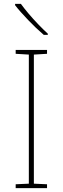

<svg xmlns="http://www.w3.org/2000/svg" viewBox="-20 -972 323 992"><path d="M223 0H61V-20L129 -23V-690L61 -694V-714H223V-694L155 -690V-23L223 -20ZM88 -952Q103 -931 127 -902.5Q151 -874 178 -846Q205 -818 227 -798V-792H206Q186 -809 165.5 -828.5Q145 -848 125.5 -868.5Q106 -889 88.5 -908.5Q71 -928 58 -945V-952Z"/></svg>

Font: Noto Sans Hebrew Thin Thin
Style: Regular
Weight: 250
Version: Version 3.001